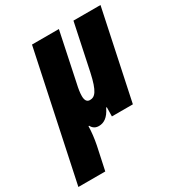

<svg xmlns="http://www.w3.org/2000/svg" viewBox="-243 -676 967 1039"><g transform="rotate(-30 241.0 -156.5)"><path d="M-57 240H111L142 95C150 55 154 18 155 -18H159C169 1 184 10 205 10C235 10 264 -6 288 -57H292L291 0H422L539 -553H370L309 -264C286 -158 264 -136 233 -136C214 -136 205 -150 205 -177C205 -197 209 -222 215 -248L279 -553H111Z"/></g></svg>

Font: Noto Sans Condensed Black
Style: Italic
Weight: 900
Width: 3
Italic angle: -12°
Designer: Monotype Design Team
Foundry: Monotype Imaging Inc.
Version: Version 2.013